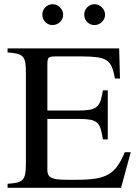

<svg xmlns="http://www.w3.org/2000/svg" viewBox="-20 -892 658 912"><path d="M479 -822Q479 -802 464 -787.5Q449 -773 428 -773Q408 -773 394 -787.5Q380 -802 380 -823Q380 -843 394.5 -857.5Q409 -872 429 -872Q449 -872 464 -857Q479 -842 479 -822ZM280 -822Q280 -802 265 -787.5Q250 -773 229 -773Q209 -773 195 -787.5Q181 -802 181 -823Q181 -843 195.5 -857.5Q210 -872 230 -872Q250 -872 265 -857Q280 -842 280 -822ZM555 0H16V-19Q45 -21 62 -25Q79 -29 88 -39.5Q97 -50 100 -67.5Q103 -85 103 -114V-550Q103 -578 100 -595.5Q97 -613 87.5 -623Q78 -633 61 -637Q44 -641 16 -643V-662H546L550 -519H526Q520 -553 511.5 -573.5Q503 -594 486.5 -605Q470 -616 442 -620Q414 -624 371 -624H240Q219 -624 212 -618Q205 -612 205 -588V-367H356Q388 -367 408 -371Q428 -375 440 -385.5Q452 -396 458 -414.5Q464 -433 469 -463H492V-230H469Q464 -261 458 -280.5Q452 -300 440 -310Q428 -320 408 -323.5Q388 -327 356 -327H205V-85Q205 -69 210.5 -60Q216 -51 228 -46Q240 -41 259 -39.5Q278 -38 306 -38H342Q396 -38 432.5 -43.5Q469 -49 494.5 -63.5Q520 -78 538 -103.5Q556 -129 573 -169H601Z"/></svg>

Font: STIXGeneralUnicodeRegular
Style: Regular
Weight: 400
Designer: MicroPress Inc., with final additions and corrections provided by Coen Hoffman, Elsevier (retired)
Version: Version 1.1.0